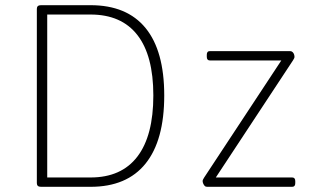

<svg xmlns="http://www.w3.org/2000/svg" viewBox="-20 -720 1224 740"><path d="M138 0Q122 0 122 -14V-686Q122 -700 138 -700H329Q469 -700 541 -612Q613 -524 613 -352Q613 -179 541 -89.5Q469 0 329 0ZM162 -36H329Q448 -36 509.5 -116.5Q571 -197 571 -352Q571 -506 509.5 -585Q448 -664 329 -664H162ZM778 0Q772 0 768.5 -4Q765 -8 763 -13Q761 -18 761 -22Q761 -26 763 -29Q765 -32 767 -36L1082 -514V-487H789Q777 -487 777 -501V-509Q777 -523 789 -523H1098Q1104 -523 1108 -519Q1112 -515 1113.5 -510Q1115 -505 1115 -501Q1115 -497 1113 -494Q1111 -491 1109 -487L794 -9V-36H1106Q1118 -36 1118 -22V-14Q1118 0 1106 0Z"/></svg>

Font: Asap Thin
Style: Regular
Weight: 250
Designer: Pablo Cosgaya
Foundry: Omnibus-Type
Version: Version 3.001